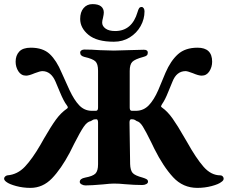

<svg xmlns="http://www.w3.org/2000/svg" viewBox="-32 -896 1108 934"><path d="M0 0ZM-1 -11Q-12 -19 -12 -27Q-12 -33 -7 -37.5Q-2 -42 4 -43Q53 -47 89 -85Q125 -123 165 -192L182 -222Q216 -281 240 -314Q264 -347 293 -367Q298 -370 298 -374Q298 -377 293 -384Q278 -403 259 -449L238 -499Q216 -550 174 -550Q163 -550 137 -540Q109 -528 95 -528Q71 -528 57.5 -549Q44 -570 44 -596Q44 -626 61.5 -645Q79 -664 118 -664Q177 -664 210 -633Q243 -602 268 -542L306 -458Q329 -409 353.5 -383.5Q378 -358 412 -357H435Q445 -357 445 -373V-552Q445 -585 432 -597.5Q419 -610 379 -619Q358 -624 358 -640Q358 -647 364 -651Q370 -655 378 -655Q414 -655 453 -652Q503 -650 522 -650Q539 -650 591 -652Q645 -654 668 -654Q687 -654 687 -640Q687 -631 682 -626.5Q677 -622 665 -619Q624 -608 611.5 -595Q599 -582 599 -551V-373Q599 -357 609 -357H632Q667 -358 692 -384Q717 -410 738 -458L773 -542Q798 -600 833.5 -632Q869 -664 929 -664Q1000 -664 1000 -596Q1000 -570 986.5 -549Q973 -528 949 -528Q934 -528 906 -540Q880 -550 871 -550Q827 -550 807 -499L786 -448Q771 -410 756 -389Q752 -382 751.5 -379Q751 -376 756 -373Q783 -354 807.5 -319.5Q832 -285 865 -227L878 -205Q922 -126 958.5 -84.5Q995 -43 1040 -43Q1047 -43 1051.5 -38Q1056 -33 1056 -27Q1056 -18 1045 -11Q1032 0 998 9Q964 18 928 18Q858 18 810 -34Q762 -86 719 -172L704 -203Q677 -258 662.5 -281Q648 -304 633 -307Q630 -309 624.5 -312.5Q619 -316 607 -316Q598 -316 598 -300L601 -98Q602 -68 613 -55Q624 -42 662 -32Q675 -28 681.5 -24Q688 -20 688 -12Q688 -5 679.5 -0.5Q671 4 660 4Q622 4 576 0Q548 -3 522 -3Q505 -3 469 1Q412 6 384 6Q374 6 365 1Q356 -4 356 -11Q356 -27 382 -32Q420 -39 432.5 -52Q445 -65 445 -97V-300Q445 -307 443 -311.5Q441 -316 437 -316Q424 -316 418.5 -312Q413 -308 410 -307Q392 -304 375 -279Q358 -254 329 -197L307 -153Q265 -74 220.5 -28Q176 18 116 18Q80 18 46.5 9Q13 0 -1 -11ZM358 -804Q358 -837 374.5 -856.5Q391 -876 418 -876Q446 -876 459.5 -865Q473 -854 473 -835Q473 -827 469 -809Q465 -795 465 -786Q465 -769 481.5 -757Q498 -745 528 -745Q610 -745 637 -837Q641 -851 645 -856.5Q649 -862 657 -862Q663 -862 667 -856Q671 -850 671 -841Q671 -803 652 -769Q633 -735 599 -714Q565 -693 522 -693Q439 -693 398.5 -726.5Q358 -760 358 -804Z"/></svg>

Font: EB Garamond
Style: Bold
Weight: 700
Designer: Georg Duffner and Octavio Pardo
Foundry: Georg Duffner
Version: Version 1.000; ttfautohint (v1.6)